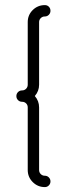

<svg xmlns="http://www.w3.org/2000/svg" viewBox="-20 -702 267 767"><path d="M90.8 -363.8V-613.8Q90.8 -642.1 110.8 -661.9Q130.9 -681.6 159.2 -681.6Q168.9 -681.6 175.3 -675Q181.6 -668.5 181.6 -658.9Q181.6 -649.4 175 -642.8Q168.5 -636.2 158.9 -636.2Q149.4 -636.2 142.8 -629.6Q136.2 -623 136.2 -613.8V-363.8Q136.2 -337.9 119.1 -318.4Q136.2 -298.8 136.2 -272.9V-22.9Q136.2 -13.2 142.8 -6.6Q149.4 0 158.9 0Q168.5 0 175 6.6Q181.6 13.2 181.6 22.7Q181.6 32.2 175 38.8Q168.5 45.4 159.2 45.4Q130.9 45.4 110.8 25.4Q90.8 5.4 90.8 -22.9V-272.9Q90.8 -282.7 84.2 -289.1Q77.6 -295.4 68.1 -295.4Q58.6 -295.4 52 -302Q45.4 -308.6 45.4 -318.1Q45.4 -327.6 52 -334.2Q58.6 -340.8 68.1 -340.8Q77.6 -340.8 84.2 -347.4Q90.8 -354 90.8 -363.8Z"/></svg>

Font: OpenGost Type A TT
Style: Regular
Weight: 400
Version: Version 0.3